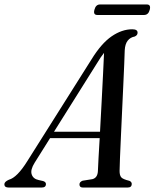

<svg xmlns="http://www.w3.org/2000/svg" viewBox="-64 -839 692 859"><path d="M91 -111Q71 -79 77.8 -58.8Q84.5 -38.5 109 -33.5L129 -29Q141.5 -25 141.5 -15.5Q141.5 0 122.5 0H-25.5Q-44.5 0 -44.5 -14.5Q-44.5 -26 -24 -35Q12.5 -45 57.5 -117L345.5 -573.5Q389.5 -645 435.5 -676.5Q481.5 -708 527.5 -708Q552 -708 551.5 -692.5Q551.5 -681 538.5 -675.5Q519 -672 507.2 -657Q495.5 -642 494 -613.5Q493.5 -594 491.8 -552.2Q490 -510.5 487.5 -455.5Q485 -400.5 482.2 -341.5Q479.5 -282.5 477 -228Q474.5 -173.5 472.8 -132.5Q471 -91.5 471 -74Q471 -55 478.2 -46Q485.5 -37 515 -30Q525.5 -25.5 525.5 -15.5Q525 0 507 0H306.5Q291.5 0 291.5 -14Q291.5 -25 305.5 -30.5L349.5 -37.5Q372.5 -43.5 374 -73.5Q374.5 -92.5 376.8 -131.8Q379 -171 382 -221H160ZM369 -554.5 177.5 -249.5H383.5Q387 -312 390.5 -379.8Q394 -447.5 397 -506.8Q400 -566 401.5 -602.5Q395 -594.5 387 -583Q379 -571.5 369 -554.5ZM358.5 -795.5Q364.5 -819 383.5 -819H593Q612 -819 606 -795.5Q600 -772 580.5 -772H371.5Q352 -772 358.5 -795.5Z"/></svg>

Font: Fraunces 144pt Soft
Style: Italic
Weight: 400
Italic angle: -16°
Version: Version 1.000;[b76b70a41]